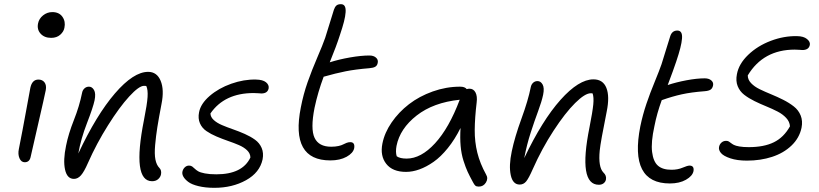

<svg xmlns="http://www.w3.org/2000/svg" viewBox="-20 -815 3941 924"><path d="M226.1 -632.8Q193.8 -632.8 175.5 -652.8Q157.2 -672.9 163.1 -702.1Q167.5 -725.1 187.3 -741Q207 -756.8 231.9 -756.8Q264.6 -756.8 280.5 -734.1Q296.4 -711.4 290 -681.2Q286.6 -662.6 269.8 -647.7Q252.9 -632.8 226.1 -632.8ZM99.1 -34.2Q82 -34.2 73.7 -53.5Q65.4 -72.8 70.8 -98.1Q89.4 -191.9 105.2 -279.1Q121.1 -366.2 126 -392.1Q134.3 -432.1 165 -432.1Q184.1 -432.1 194.3 -418.5Q204.6 -404.8 200.2 -380.9Q193.8 -349.1 163.8 -219Q133.8 -88.9 127.9 -62Q123 -34.2 99.1 -34.2Z M711.9 57.1Q614.3 57.1 672.9 -237.8Q688 -313.5 690.2 -348.4Q692.4 -383.3 684.1 -400.9Q681.2 -401.9 672.9 -401.9Q648.9 -401.9 601.8 -350.6Q554.7 -299.3 499.8 -211.9Q444.8 -124.5 403.3 -30.8Q384.8 11.7 369.6 28.8Q354.5 45.9 335.9 45.9Q302.7 45.9 293 1Q283.2 -43.9 297.9 -113.8Q309.1 -170.4 335.7 -237.5Q362.3 -304.7 375 -368.2Q377.4 -381.3 386.5 -389.6Q395.5 -397.9 408.2 -397.9Q423.3 -397.9 432.6 -381.6Q441.9 -365.2 435.1 -332Q428.2 -298.8 398.7 -222.7Q369.1 -146.5 356.9 -76.2Q443.8 -261.7 533.2 -365.5Q622.6 -469.2 692.9 -469.2Q735.4 -469.2 753.2 -426Q771 -382.8 757.3 -314.9Q744.1 -246.1 737.3 -203.4Q730.5 -160.6 726.6 -116.9Q722.7 -73.2 728 -46.9Q733.4 -20.5 747.1 -6.8Q758.3 4.4 754.9 23.9Q752.4 37.1 741.2 47.1Q730 57.1 711.9 57.1Z M1011.7 88.9Q968.3 88.9 935.3 80.8Q902.3 72.8 886 60.3Q869.6 47.9 862.5 35.2Q855.5 22.5 857.9 11.2Q860.4 -1 869.1 -9.5Q877.9 -18.1 889.6 -18.1Q898.9 -18.1 905 -13.7Q911.1 -9.3 917.2 -3.2Q923.3 2.9 933.3 9Q943.4 15.1 965.8 19.5Q988.3 23.9 1021 23.9Q1147 23.9 1185.1 -57.1Q1184.6 -76.7 1169.2 -91.6Q1153.8 -106.4 1129.9 -116.7Q1106 -127 1077.6 -136.7Q1049.3 -146.5 1022.2 -158Q995.1 -169.4 973.6 -184.1Q952.1 -198.7 942.1 -221.9Q932.1 -245.1 938 -274.9Q945.8 -315.9 989 -353.3Q1032.2 -390.6 1093 -412.1Q1153.8 -433.6 1211.9 -432.1Q1244.6 -431.6 1260 -419.2Q1275.4 -406.7 1272.9 -390.1Q1268.1 -365.2 1237.8 -365.2Q1236.3 -365.2 1224.1 -366.2Q1211.9 -367.2 1200.7 -367.2Q1060.5 -367.2 992.7 -269Q993.2 -251.5 1008.8 -237.3Q1024.4 -223.1 1048.6 -212.9Q1072.8 -202.6 1101.6 -192.6Q1130.4 -182.6 1158 -170.4Q1185.5 -158.2 1207.3 -142.6Q1229 -127 1239.3 -102.8Q1249.5 -78.6 1243.7 -47.9Q1230 15.6 1164.1 52.2Q1098.1 88.9 1011.7 88.9Z M1569.8 -43Q1377 -43 1427.7 -297.9Q1439.9 -361.3 1460.4 -419.7Q1481 -478 1507.1 -538.6Q1533.2 -599.1 1544.9 -632.8Q1556.2 -668 1569.1 -710.7Q1582 -753.4 1586.9 -768.1Q1591.3 -781.2 1598.6 -788.1Q1606 -794.9 1620.6 -794.9Q1633.3 -794.9 1638.9 -785.4Q1644.5 -775.9 1643.3 -756.6Q1642.1 -737.3 1635.3 -710.4Q1628.4 -683.6 1615.7 -646Q1599.1 -593.8 1566.9 -515.1Q1611.3 -529.3 1664.6 -538.6Q1717.8 -547.9 1757.8 -547.9Q1777.8 -547.9 1789.3 -537.8Q1800.8 -527.8 1797.9 -513.2Q1795.9 -500 1786.4 -494.1Q1776.9 -488.3 1757.8 -486.8Q1691.4 -481.4 1643.6 -471.9Q1595.7 -462.4 1537.6 -445.8Q1509.8 -371.6 1493.7 -295.9Q1473.6 -194.3 1493.9 -151.6Q1514.2 -108.9 1573.7 -108.9Q1593.8 -108.9 1608.9 -112.3Q1624 -115.7 1631.3 -119.9Q1638.7 -124 1647.7 -127.4Q1656.7 -130.9 1665.5 -130.9Q1689 -130.9 1684.6 -102.1Q1679.7 -78.1 1647.9 -60.5Q1616.2 -43 1569.8 -43Z M1934.1 12.2Q1869.1 12.2 1838.9 -26.4Q1808.6 -64.9 1820.3 -124Q1830.6 -176.3 1864.7 -225.8Q1898.9 -275.4 1948.2 -313.5Q1997.6 -351.6 2062.5 -374.8Q2127.4 -397.9 2194.3 -397.9Q2217.3 -397.9 2226.1 -386.2Q2233.9 -388.2 2239.3 -388.2Q2258.8 -388.2 2268.3 -370.1Q2277.8 -352.1 2273.9 -321.8Q2265.1 -247.6 2264.6 -189.9Q2264.2 -132.3 2277.1 -80.3Q2290 -28.3 2319.3 24.9Q2330.6 43.5 2318.6 63.2Q2306.6 83 2284.2 83Q2272.9 83 2267.6 78.4Q2262.2 73.7 2256.3 62Q2239.7 31.7 2230.5 11.7Q2221.2 -8.3 2210.7 -41Q2200.2 -73.7 2196.8 -112.5Q2193.4 -151.4 2196.3 -199.2Q2168.9 -144 2135 -102.1Q2101.1 -60.1 2066.4 -35.9Q2031.7 -11.7 1998.5 0.2Q1965.3 12.2 1934.1 12.2ZM1888.2 -112.8Q1882.8 -83 1889.2 -63Q1904.8 -51.8 1937 -51.8Q2005.9 -51.8 2073.5 -125.2Q2141.1 -198.7 2192.4 -335Q2065.4 -321.8 1985.1 -259Q1904.8 -196.3 1888.2 -112.8Z M2861.8 74.2Q2761.2 74.2 2816.9 -202.1Q2832 -278.8 2835.2 -312.7Q2838.4 -346.7 2832 -365.2Q2830.1 -366.2 2822.8 -366.2Q2795.4 -366.2 2747.8 -319.1Q2700.2 -272 2644 -186Q2587.9 -100.1 2543.9 -1Q2524.4 43.5 2512 58.3Q2499.5 73.2 2481 73.2Q2447.8 73.2 2438 27.8Q2428.2 -17.6 2442.9 -86.9Q2457 -154.8 2489.5 -243.9Q2522 -333 2534.2 -395Q2536.6 -408.2 2545.4 -416.5Q2554.2 -424.8 2566.9 -424.8Q2582 -424.8 2591.3 -408.4Q2600.6 -392.1 2593.8 -358.9Q2586.9 -326.2 2569.8 -280.3Q2552.7 -234.4 2533.9 -176.5Q2515.1 -118.7 2502.9 -54.2Q2589.4 -235.8 2677.5 -334.5Q2765.6 -433.1 2835.9 -433.1Q2881.8 -433.1 2898.2 -392.1Q2914.6 -351.1 2899.9 -278.8Q2870.1 -130.9 2866.2 -90.8Q2858.4 -11.2 2883.8 15.1Q2899.9 29.8 2896 49.8Q2893.6 60.5 2884.5 67.4Q2875.5 74.2 2861.8 74.2Z M3203.6 67.9Q3007.3 67.9 3061.5 -207Q3073.2 -263.2 3090.8 -315.2Q3108.4 -367.2 3130.9 -421.6Q3153.3 -476.1 3163.6 -505.9Q3174.8 -541 3187.7 -583.7Q3200.7 -626.5 3205.6 -641.1Q3214.4 -668 3239.7 -668Q3252.4 -668 3258.1 -658.4Q3263.7 -648.9 3262.2 -629.6Q3260.7 -610.4 3253.9 -583.5Q3247.1 -556.6 3234.4 -519Q3221.7 -480.5 3193.4 -405.8Q3234.4 -419.4 3283.9 -428.7Q3333.5 -438 3371.6 -438Q3391.6 -438 3403.1 -428Q3414.6 -418 3411.6 -403.8Q3408.7 -389.6 3399.4 -383.5Q3390.1 -377.4 3370.6 -376Q3306.6 -371.1 3261.2 -361.1Q3215.8 -351.1 3164.6 -333Q3141.1 -268.6 3129.4 -208Q3112.3 -130.4 3118.2 -83.7Q3124 -37.1 3146.5 -17.6Q3168.9 2 3211.4 2Q3241.7 2 3265.1 -8.1Q3288.6 -18.1 3298.3 -18.1Q3321.8 -18.1 3317.4 8.8Q3312.5 32.2 3281.2 50Q3250 67.9 3203.6 67.9Z M3574.7 -42Q3527.8 -42 3494.9 -53Q3461.9 -64 3449.7 -78.6Q3437.5 -93.3 3440.4 -107.9Q3442.9 -120.6 3452.1 -128.9Q3461.4 -137.2 3474.6 -137.2Q3482.4 -137.2 3487.5 -134Q3492.7 -130.9 3498 -126.5Q3503.4 -122.1 3511.7 -117.7Q3520 -113.3 3538.3 -110.1Q3556.6 -106.9 3583.5 -106.9Q3656.7 -106.9 3704.3 -130.4Q3752 -153.8 3781.7 -207Q3780.3 -229.5 3763.4 -247.6Q3746.6 -265.6 3721.9 -278.3Q3697.3 -291 3668 -303Q3638.7 -314.9 3610.8 -328.6Q3583 -342.3 3561.5 -358.9Q3540 -375.5 3530 -400.6Q3520 -425.8 3526.4 -458Q3535.6 -507.8 3580.6 -551Q3625.5 -594.2 3689.2 -618.4Q3752.9 -642.6 3816.4 -641.1Q3847.2 -640.6 3863.5 -627.4Q3879.9 -614.3 3877.4 -599.1Q3872.6 -574.2 3841.3 -574.2Q3839.8 -574.2 3827.9 -575.2Q3815.9 -576.2 3804.7 -576.2Q3653.3 -576.2 3578.6 -452.1Q3578.6 -431.6 3594.7 -414.8Q3610.8 -397.9 3636 -385.7Q3661.1 -373.5 3690.9 -361.3Q3720.7 -349.1 3749.3 -334.7Q3777.8 -320.3 3800.3 -302.7Q3822.8 -285.2 3833.3 -259Q3843.8 -232.9 3837.4 -200.2Q3827.1 -150.9 3789.1 -114.5Q3751 -78.1 3695.6 -60.1Q3640.1 -42 3574.7 -42Z"/></svg>

Font: Shantell Sans Irregular Bouncy
Style: Italic
Weight: 300
Italic angle: -11.31°
Designer: Stephen Nixon, Anya Danilova, Shantell Martin
Foundry: Arrow Type
Version: Version 1.006;[9816181b4]